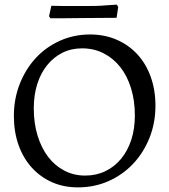

<svg xmlns="http://www.w3.org/2000/svg" viewBox="-20 -798 732 830"><path d="M348 -39Q396 -39 435.5 -58Q475 -77 503.5 -111.5Q532 -146 547.5 -193.5Q563 -241 563 -299Q563 -363 546.5 -416.5Q530 -470 500 -508Q470 -546 428 -567.5Q386 -589 335 -589Q288 -589 250 -570Q212 -551 184 -516.5Q156 -482 141 -434.5Q126 -387 126 -329Q126 -265 142.5 -211.5Q159 -158 188 -120Q217 -82 258 -60.5Q299 -39 348 -39ZM317 12Q255 12 204.5 -10.5Q154 -33 117 -74Q80 -115 60 -171.5Q40 -228 40 -297Q40 -371 65.5 -435.5Q91 -500 135 -547.5Q179 -595 239.5 -622Q300 -649 369 -649Q432 -649 484 -626.5Q536 -604 573.5 -563.5Q611 -523 631.5 -466Q652 -409 652 -341Q652 -266 626 -201.5Q600 -137 555 -89.5Q510 -42 449 -15Q388 12 317 12ZM491 -768 484 -721 342 -720Q319 -720 294.5 -719.5Q270 -719 248 -719H198L192 -728L202 -773Q230 -772 257 -772H356Q375 -772 397 -772.5Q419 -773 439 -775Q462 -776 485 -778Z"/></svg>

Font: Alegreya
Style: Regular
Weight: 400
Designer: Juan Pablo del Peral
Foundry: Juan Pablo del Peral
Version: Version 1.003